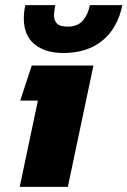

<svg xmlns="http://www.w3.org/2000/svg" viewBox="-20 -730 498 750"><path d="M228 -523Q156 -523 114.5 -557.5Q73 -592 73 -658Q73 -683 79 -710H196Q194 -699 192.5 -689Q191 -679 191 -670Q191 -650 202.5 -638Q214 -626 245 -626Q283 -626 303.5 -649.5Q324 -673 331 -710H458Q439 -619 379.5 -571Q320 -523 228 -523ZM57 0 128 -337H59L104 -474H345L245 0Z"/></svg>

Font: Kanit
Style: Bold Italic
Weight: 700
Italic angle: -12°
Designer: Katatrad Team
Foundry: CadsonDemak
Version: Version 2.000; ttfautohint (v1.8.3)